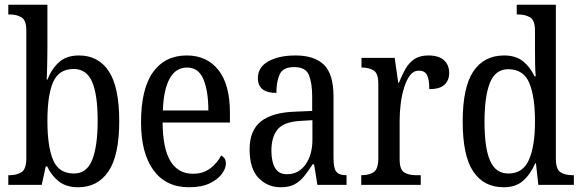

<svg xmlns="http://www.w3.org/2000/svg" viewBox="-20 -780 2456 810"><path d="M310 10Q260 10 228.5 -14.5Q197 -39 179 -78H173L156 0H15V-41H22Q50 -41 70.5 -53.5Q91 -66 91 -113V-651Q91 -695 70.5 -707Q50 -719 22 -719H15V-760H180V-575Q180 -557 179.5 -532Q179 -507 178.5 -482.5Q178 -458 177 -444H180Q198 -490 229.5 -518Q261 -546 313 -546Q395 -546 439 -479.5Q483 -413 483 -269Q483 -124 437.5 -57Q392 10 310 10ZM292 -48Q346 -48 369 -105.5Q392 -163 392 -271Q392 -381 368.5 -435Q345 -489 291 -489Q228 -489 204 -433.5Q180 -378 180 -270Q180 -162 204 -105Q228 -48 292 -48Z M777 10Q680 10 627.5 -62Q575 -134 575 -264Q575 -405 625.5 -475.5Q676 -546 768 -546Q853 -546 901.5 -484.5Q950 -423 950 -305V-263H666Q667 -152 699.5 -99.5Q732 -47 794 -47Q838 -47 867.5 -70Q897 -93 913 -124Q921 -120 927 -112Q933 -104 933 -90Q933 -70 916 -46.5Q899 -23 864.5 -6.5Q830 10 777 10ZM859 -314Q859 -395 838.5 -445Q818 -495 769 -495Q721 -495 695.5 -448Q670 -401 667 -314Z M1164 10Q1109 10 1071 -29Q1033 -68 1033 -150Q1033 -230 1081 -268Q1129 -306 1227 -309L1297 -312V-373Q1297 -429 1283.5 -463Q1270 -497 1221 -497Q1174 -497 1160 -466.5Q1146 -436 1146 -388Q1068 -388 1068 -450Q1068 -497 1112.5 -521.5Q1157 -546 1227 -546Q1306 -546 1346.5 -507Q1387 -468 1387 -372V-113Q1387 -71 1398.5 -56Q1410 -41 1439 -41H1442V0H1319L1305 -87H1299Q1281 -59 1263.5 -37Q1246 -15 1223 -2.5Q1200 10 1164 10ZM1190 -45Q1240 -45 1269 -86Q1298 -127 1298 -191V-273L1247 -270Q1178 -266 1151.5 -234.5Q1125 -203 1125 -144Q1125 -98 1140.5 -71.5Q1156 -45 1190 -45Z M1504 0V-41H1507Q1536 -41 1556 -53.5Q1576 -66 1576 -113V-427Q1576 -471 1556 -483Q1536 -495 1508 -495H1505V-536H1645L1660 -431H1663Q1675 -462 1690 -488.5Q1705 -515 1728 -530.5Q1751 -546 1787 -546Q1831 -546 1853 -526Q1875 -506 1875 -472Q1875 -441 1855 -422.5Q1835 -404 1791 -404Q1791 -445 1781.5 -463.5Q1772 -482 1747 -482Q1725 -482 1710 -462.5Q1695 -443 1685 -411Q1675 -379 1670.5 -342.5Q1666 -306 1666 -273V-108Q1666 -64 1685.5 -52.5Q1705 -41 1733 -41H1755V0Z M2105 10Q2021 10 1976.5 -56.5Q1932 -123 1932 -267Q1932 -412 1977 -479Q2022 -546 2107 -546Q2156 -546 2186.5 -521.5Q2217 -497 2235 -458H2240Q2238 -482 2237.5 -510Q2237 -538 2237 -565V-650Q2237 -695 2216 -707Q2195 -719 2167 -719H2160V-760H2325V-111Q2325 -66 2344.5 -53.5Q2364 -41 2393 -41H2401V0H2251L2241 -91H2238Q2218 -45 2187 -17.5Q2156 10 2105 10ZM2125 -48Q2186 -48 2211.5 -106Q2237 -164 2237 -267Q2237 -374 2212.5 -431Q2188 -488 2124 -488Q2070 -488 2047 -431Q2024 -374 2024 -266Q2024 -156 2047.5 -102Q2071 -48 2125 -48Z"/></svg>

Font: Noto Serif Georgian Condensed
Style: Regular
Weight: 400
Width: 3
Designer: Monotype Design Team, Akaki Razmadze
Foundry: Google LLC
Version: Version 2.003; ttfautohint (v1.8.4.7-5d5b)